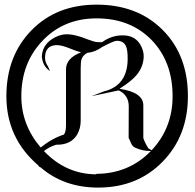

<svg xmlns="http://www.w3.org/2000/svg" viewBox="-20 -795 853 839"><path d="M801.1 -374.7Q801.1 -202.1 691.6 -89.5Q581.1 24.7 408.9 24.7Q259.5 24.7 157.4 -63.7Q150 -65.8 147.4 -72.1Q7.9 -191.6 7.9 -374.7Q7.9 -550 117.4 -662.4Q226.8 -774.7 402.1 -774.7Q580.5 -774.7 690.8 -664.2Q801.1 -553.7 801.1 -374.7ZM734.2 -374.7Q734.2 -524.2 643.7 -618.9Q551.1 -714.7 402.1 -714.7Q257.9 -714.7 164.7 -615.8Q73.2 -518.9 73.2 -374.7Q73.2 -249.5 157.9 -150.5Q207.4 -190.5 258.9 -206.8Q268.4 -217.4 268.4 -247.9V-491.6Q268.4 -541.1 334.2 -566.3Q315.3 -571.1 292.6 -580.5Q250.5 -597.9 229.5 -597.9Q176.8 -597.9 176.8 -542.6Q176.8 -522.6 189.5 -505.3L198.4 -484.7Q166.8 -504.7 162.6 -548.4Q166.3 -604.7 221.1 -632.1Q245.8 -645.3 273.7 -645.3Q307.4 -645.3 363.7 -622.6Q393.7 -611.1 405.8 -611.1Q422.6 -611.1 425.8 -610.5Q467.9 -641.1 517.4 -640.5Q575.8 -640 598.4 -590Q607.9 -568.9 607.9 -550Q607.9 -504.2 575.8 -465.8Q552.1 -438.4 503.7 -408.4V-406.8Q606.3 -391.1 606.3 -334.7V-192.1Q612.1 -172.6 628.4 -146.8L642.6 -138.4Q734.2 -235.8 734.2 -374.7ZM639.5 -135.3H634.7Q602.6 -135.3 571.1 -149.5Q558.9 -154.7 553.2 -168.4Q544.7 -187.9 543.2 -191.1L542.1 -190.5V-192.1L542.6 -330.5Q542.6 -378.9 498.9 -400L379.5 -374.7L434.7 -395.8Q537.9 -421.1 537.9 -539.5Q537.9 -575.3 531.1 -591.6Q520.5 -616.8 490.5 -616.8Q477.4 -616.8 426.3 -589.5Q394.7 -566.8 362.1 -564.2Q342.6 -554.2 336.3 -536.3Q332.6 -524.7 332.6 -496.3V-267.4Q332.6 -234.2 317.4 -207.4Q290 -161.1 225.3 -162.6Q191.6 -151.6 172.1 -134.7Q267.9 -34.7 398.4 -33.2L402.1 -35.3Q544.2 -36.8 639.5 -135.3Z"/></svg>

Font: MM Bagan
Style: Regular
Weight: 400
Designer: Khon Soe Zaw Thu
Version: Version 1.00 July 10, 2016, initial release